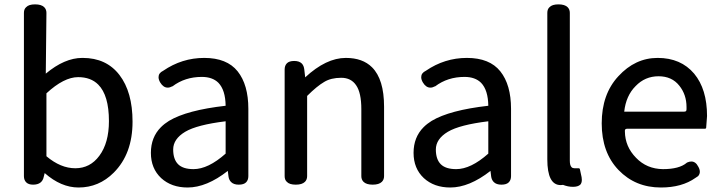

<svg xmlns="http://www.w3.org/2000/svg" viewBox="-20 -791 3217 858"><path d="M347.7 -532.2Q348.6 -532.2 349.6 -532.2Q455.1 -532.2 513.7 -456.1Q572.3 -379.9 572.3 -247.1Q572.3 -103.5 488.3 -19.5Q421.9 46.9 331.1 46.9Q252.9 46.9 179.7 -17.6L175.8 -2Q168.9 34.2 127.9 34.2Q107.4 34.2 97.2 23.9Q86.9 13.7 86.9 -3.9V-733.4Q86.9 -750 96.7 -758.8Q108.4 -771.5 136.7 -771.5Q165 -771.5 177.7 -758.8Q187.5 -749 187.5 -733.4L184.6 -461.9Q268.6 -532.2 347.7 -532.2ZM466.8 -250Q466.8 -365.2 418.9 -413.1Q385.7 -446.3 329.1 -446.3Q265.6 -446.3 187.5 -374V-92.8Q251 -39.1 316.4 -39.1Q382.8 -39.1 423.8 -94.7Q466.8 -152.3 466.8 -250Z M700.2 4.9Q654.3 -38.1 654.3 -107.9Q654.3 -177.7 699.2 -222.7Q714.8 -238.3 735.4 -251Q815.4 -298.8 988.3 -318.4Q987.3 -388.7 956.1 -420.9Q929.7 -447.3 881.8 -447.3Q806.6 -447.3 751 -405.3Q751 -405.3 750 -405.3Q739.3 -399.4 729.5 -399.4Q710 -399.4 696.3 -421.9Q688.5 -434.6 688.5 -446.3Q688.5 -464.8 709 -474.6Q793 -532.2 892.6 -532.2Q994.1 -532.2 1042 -472.2Q1089.8 -412.1 1089.8 -304.7V-3.9Q1089.8 13.7 1079.6 23.9Q1069.3 34.2 1046.9 34.2Q1024.4 34.2 1012.7 22.5Q1002.9 12.7 1001 -2.9L998 -27.3Q903.3 46.9 818.4 46.9Q746.1 46.9 700.2 4.9ZM753.9 -123Q753.9 -79.1 775.9 -57.1Q797.9 -35.2 844.7 -35.2Q910.2 -35.2 988.3 -104.5V-249Q860.4 -233.4 807.6 -202.1Q753.9 -169.9 753.9 -123Z M1342.8 21.5Q1330.1 34.2 1301.8 34.2Q1273.4 34.2 1261.7 21.5Q1252 12.7 1252 -3.9V-480.5Q1252 -498 1262.2 -508.3Q1272.5 -518.6 1294.9 -518.6Q1317.4 -518.6 1329.1 -506.8Q1337.9 -497.1 1339.8 -480.5L1343.8 -445.3Q1437.5 -532.2 1525.4 -532.2Q1600.6 -532.2 1642.6 -490.2Q1696.3 -436.5 1696.3 -314.5V-3.9Q1696.3 11.7 1686.5 21.5Q1673.8 34.2 1645.5 34.2Q1617.2 34.2 1604.5 21.5Q1594.7 11.7 1594.7 -3.9V-302.7Q1594.7 -377 1571.3 -410.2Q1548.8 -443.4 1504.9 -443.4Q1459 -443.4 1428.7 -424.8Q1396.5 -406.2 1352.5 -362.3V-3.9Q1352.5 11.7 1342.8 21.5Z M1874 4.9Q1828.1 -38.1 1828.1 -107.9Q1828.1 -177.7 1873 -222.7Q1888.7 -238.3 1909.2 -251Q1989.3 -298.8 2162.1 -318.4Q2161.1 -388.7 2129.9 -420.9Q2103.5 -447.3 2055.7 -447.3Q1980.5 -447.3 1924.8 -405.3Q1924.8 -405.3 1923.8 -405.3Q1913.1 -399.4 1903.3 -399.4Q1883.8 -399.4 1870.1 -421.9Q1862.3 -434.6 1862.3 -446.3Q1862.3 -464.8 1882.8 -474.6Q1966.8 -532.2 2066.4 -532.2Q2168 -532.2 2215.8 -472.2Q2263.7 -412.1 2263.7 -304.7V-3.9Q2263.7 13.7 2253.4 23.9Q2243.2 34.2 2220.7 34.2Q2198.2 34.2 2186.5 22.5Q2176.8 12.7 2174.8 -2.9L2171.9 -27.3Q2077.1 46.9 1992.2 46.9Q1919.9 46.9 1874 4.9ZM1927.7 -123Q1927.7 -79.1 1949.7 -57.1Q1971.7 -35.2 2018.6 -35.2Q2084 -35.2 2162.1 -104.5V-249Q2034.2 -233.4 1981.4 -202.1Q1927.7 -169.9 1927.7 -123Z M2485.4 36.1Q2425.8 36.1 2425.8 -79.1V-733.4Q2425.8 -750 2435.5 -758.8Q2447.3 -771.5 2475.6 -771.5Q2503.9 -771.5 2516.6 -758.8Q2526.4 -749 2526.4 -733.4V-72.3Q2526.4 -51.8 2534.2 -43.9Q2539.1 -39.1 2546.9 -39.1Q2546.9 -39.1 2547.9 -39.1H2566.4Q2570.3 -39.1 2571.3 -35.2L2579.1 1Q2580.1 6.8 2580.1 12.7Q2580.1 26.4 2573.2 34.2Q2562.5 43.9 2540.5 43.9Q2518.6 43.9 2496.1 35.2Q2491.2 36.1 2485.4 36.1Z M2743.2 -450.2Q2818.4 -532.2 2918.9 -532.2Q3022.5 -532.2 3082 -461.9Q3139.6 -392.6 3139.6 -272.5Q3139.6 -272.5 3135.7 -220.7Q3135.7 -218.8 3134.3 -217.3Q3132.8 -215.8 3130.9 -215.8H2784.2Q2777.3 -215.8 2774.9 -213.4Q2772.5 -210.9 2772.5 -208Q2772.5 -205.1 2772.5 -204.1Q2772.5 -203.1 2772.5 -203.1Q2773.4 -135.7 2822.3 -85.9Q2870.1 -36.1 2942.4 -35.2Q3015.6 -35.2 3048.8 -63.5Q3048.8 -63.5 3049.8 -64.5Q3060.5 -69.3 3069.3 -69.3Q3088.9 -69.3 3100.6 -45.9Q3107.4 -34.2 3107.4 -23.4Q3107.4 -12.7 3099.6 -3.9Q3093.8 0 3087.9 3.9Q3027.3 46.9 2933.6 46.9Q2819.3 46.9 2744.1 -31.2Q2668.9 -109.4 2668.9 -239.7Q2668.9 -370.1 2743.2 -450.2ZM3047.9 -305.7V-312.5Q3047.9 -368.2 3015.6 -408.2Q2982.4 -450.2 2922.9 -450.2Q2862.3 -450.2 2820.3 -406.2Q2777.3 -363.3 2769.5 -292H3036.1Q3043 -292 3045.4 -294.4Q3047.9 -296.9 3047.9 -302.7Z"/></svg>

Font: TaiwanPearl
Style: Regular
Weight: 400
Version: Version 2.102